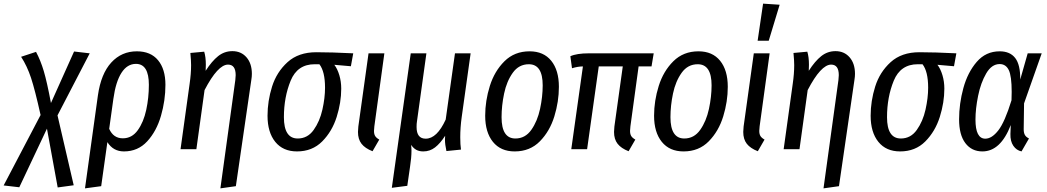

<svg xmlns="http://www.w3.org/2000/svg" viewBox="-87 -820 5752 1055"><path d="M229 -186 318 198 230 210 171 -113 19 209 -67 199 136 -188Q105 -327 83.5 -392Q62 -457 29 -508L111 -535Q136 -488 153.5 -429.5Q171 -371 193 -254L320 -537L406 -527Z M822 -354Q822 -268 797.5 -183.5Q773 -99 722 -43.5Q671 12 594 12Q535 12 503 -39L469 203L380 215L451 -296Q468 -415 524.5 -476.5Q581 -538 665 -538Q741 -538 781.5 -489Q822 -440 822 -354ZM731 -354Q731 -469 660 -469Q612 -469 580.5 -420Q549 -371 536 -277L513 -112Q536 -60 588 -60Q638 -60 670 -104.5Q702 -149 716.5 -216Q731 -283 731 -354Z M1206 -380Q1208 -400 1208 -407Q1208 -465 1166 -465Q1110 -465 1037 -325L992 0H905L955 -360Q963 -415 963 -462Q963 -487 959 -529L1035 -536Q1044 -507 1044 -464Q1044 -443 1043 -431Q1077 -484 1111.5 -511.5Q1146 -539 1190 -539Q1238 -539 1267.5 -505Q1297 -471 1297 -414Q1297 -399 1294 -381L1209 203L1124 215Z M1383 -184Q1383 -265 1408 -344.5Q1433 -424 1493 -478.5Q1553 -533 1651 -533Q1734 -533 1854 -527L1841 -456L1750 -464Q1767 -442 1777.5 -407Q1788 -372 1788 -333Q1788 -257 1763 -177.5Q1738 -98 1683.5 -43Q1629 12 1545 12Q1468 12 1425.5 -40.5Q1383 -93 1383 -184ZM1699 -338Q1699 -427 1668 -467H1642Q1547 -467 1510 -376.5Q1473 -286 1473 -176Q1473 -59 1549 -59Q1603 -59 1636.5 -106Q1670 -153 1684.5 -217.5Q1699 -282 1699 -338Z M1970 -126Q1968 -106 1968 -101Q1968 -83 1974.5 -72.5Q1981 -62 1997 -53L1960 11Q1919 -5 1899.5 -30Q1880 -55 1880 -95Q1880 -103 1882 -125L1938 -527H2025Z M2442 -66Q2442 -25 2446 2L2366 10Q2358 -26 2358 -53Q2358 -67 2359 -74Q2332 -32 2303.5 -10Q2275 12 2239 12Q2216 12 2200 3Q2184 -6 2172 -24Q2174 -6 2174 8Q2174 46 2166 97L2151 201L2066 212L2170 -527H2256L2204 -152Q2202 -141 2202 -122Q2202 -58 2252 -58Q2314 -58 2362 -163L2413 -527H2499L2450 -177Q2442 -120 2442 -66Z M2579 -184Q2579 -266 2604.5 -347.5Q2630 -429 2685 -483.5Q2740 -538 2823 -538Q2900 -538 2942 -486Q2984 -434 2984 -343Q2984 -262 2959 -180.5Q2934 -99 2879.5 -43.5Q2825 12 2741 12Q2664 12 2621.5 -40.5Q2579 -93 2579 -184ZM2895 -351Q2895 -467 2819 -467Q2764 -467 2730.5 -420Q2697 -373 2683 -306Q2669 -239 2669 -176Q2669 -59 2745 -59Q2799 -59 2832.5 -106.5Q2866 -154 2880.5 -221.5Q2895 -289 2895 -351Z M3377 -126Q3375 -106 3375 -101Q3375 -83 3381.5 -72.5Q3388 -62 3404 -53L3367 11Q3326 -5 3306.5 -30Q3287 -55 3287 -95Q3287 -103 3289 -125L3335 -455H3203L3139 0H3052L3116 -455Q3089 -455 3056 -445L3047 -511Q3082 -527 3149 -527H3505L3493 -455H3422Z M3507 -184Q3507 -266 3532.5 -347.5Q3558 -429 3613 -483.5Q3668 -538 3751 -538Q3828 -538 3870 -486Q3912 -434 3912 -343Q3912 -262 3887 -180.5Q3862 -99 3807.5 -43.5Q3753 12 3669 12Q3592 12 3549.5 -40.5Q3507 -93 3507 -184ZM3823 -351Q3823 -467 3747 -467Q3692 -467 3658.5 -420Q3625 -373 3611 -306Q3597 -239 3597 -176Q3597 -59 3673 -59Q3727 -59 3760.5 -106.5Q3794 -154 3808.5 -221.5Q3823 -289 3823 -351Z M4087 -126Q4085 -106 4085 -101Q4085 -83 4091.5 -72.5Q4098 -62 4114 -53L4077 11Q4036 -5 4016.5 -30Q3997 -55 3997 -95Q3997 -103 3999 -125L4055 -527H4142ZM4106 -800 4197 -794 4137 -596H4076Z M4520 -380Q4522 -400 4522 -407Q4522 -465 4480 -465Q4424 -465 4351 -325L4306 0H4219L4269 -360Q4277 -415 4277 -462Q4277 -487 4273 -529L4349 -536Q4358 -507 4358 -464Q4358 -443 4357 -431Q4391 -484 4425.5 -511.5Q4460 -539 4504 -539Q4552 -539 4581.5 -505Q4611 -471 4611 -414Q4611 -399 4608 -381L4523 203L4438 215Z M4697 -184Q4697 -265 4722 -344.5Q4747 -424 4807 -478.5Q4867 -533 4965 -533Q5048 -533 5168 -527L5155 -456L5064 -464Q5081 -442 5091.5 -407Q5102 -372 5102 -333Q5102 -257 5077 -177.5Q5052 -98 4997.5 -43Q4943 12 4859 12Q4782 12 4739.5 -40.5Q4697 -93 4697 -184ZM5013 -338Q5013 -427 4982 -467H4956Q4861 -467 4824 -376.5Q4787 -286 4787 -176Q4787 -59 4863 -59Q4917 -59 4950.5 -106Q4984 -153 4998.5 -217.5Q5013 -282 5013 -338Z M5519 -383 5560 -527H5637L5540 -252L5538 -110Q5538 -90 5544.5 -78.5Q5551 -67 5567 -59L5526 12Q5498 6 5481 -19Q5464 -44 5465 -84L5467 -133Q5411 12 5311 12Q5252 12 5217.5 -33.5Q5183 -79 5183 -164Q5183 -250 5206.5 -336Q5230 -422 5280 -480Q5330 -538 5406 -538Q5463 -538 5491.5 -501Q5520 -464 5519 -383ZM5273 -163Q5273 -58 5327 -58Q5363 -58 5398.5 -103.5Q5434 -149 5471 -269Q5472 -286 5472 -315Q5472 -402 5456 -435Q5440 -468 5406 -468Q5362 -468 5332 -416.5Q5302 -365 5287.5 -293.5Q5273 -222 5273 -163Z"/></svg>

Font: Fira Sans Extra Condensed
Style: Italic
Weight: 400
Width: 3
Italic angle: -8°
Designer: Carrois Corporate & Edenspiekermann AG
Foundry: Carrois Corporate GbR & Edenspiekermann AG
Version: Version 4.203